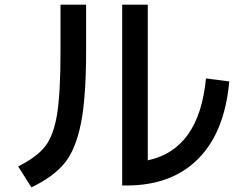

<svg xmlns="http://www.w3.org/2000/svg" viewBox="-20 -765 1040 825"><path d="M505 -745H615V-76Q836 -123 865 -428L965 -415Q946 -198 832 -83Q718 32 525 32H505ZM240 -745H350V-545Q350 -345 327.5 -233.5Q305 -122 257 -63.5Q209 -5 115 40L58 -50Q138 -90 174 -136Q210 -182 225 -272.5Q240 -363 240 -545Z"/></svg>

Font: Mplus 1p Medium
Style: Regular
Weight: 500
Version: Version 1.061